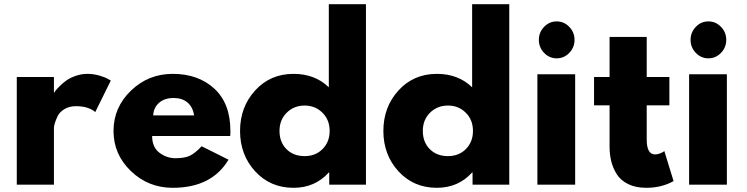

<svg xmlns="http://www.w3.org/2000/svg" viewBox="-20 -880 3558 915"><path d="M60 0V-513H237V-439H239Q241 -443 245.5 -449Q250 -455 265 -470Q280 -485 297 -497Q314 -509 341 -518.5Q368 -528 396 -528Q425 -528 453 -520Q481 -512 494 -504L508 -496L434 -346Q401 -374 342 -374Q310 -374 287 -360Q264 -346 254.5 -326Q245 -306 241 -292Q237 -278 237 -270V0Z M1077 -232H705Q705 -178 740 -152Q775 -126 816 -126Q859 -126 884 -137.5Q909 -149 941 -183L1069 -119Q989 15 803 15Q687 15 604 -64.5Q521 -144 521 -256Q521 -368 604 -448Q687 -528 803 -528Q925 -528 1001.5 -457.5Q1078 -387 1078 -256Q1078 -238 1077 -232ZM710 -330H905Q899 -370 873.5 -391.5Q848 -413 808 -413Q764 -413 738 -390Q712 -367 710 -330Z M1379 -528Q1481 -528 1547 -464V-860H1724V0H1549V-58H1547Q1481 15 1379 15Q1268 15 1196 -63.5Q1124 -142 1124 -256Q1124 -370 1196 -449Q1268 -528 1379 -528ZM1432 -136Q1484 -136 1517.5 -170Q1551 -204 1551 -256Q1551 -309 1516.5 -343Q1482 -377 1432 -377Q1381 -377 1346.5 -343Q1312 -309 1312 -256Q1312 -203 1345 -169.5Q1378 -136 1432 -136Z M2062 -528Q2164 -528 2230 -464V-860H2407V0H2232V-58H2230Q2164 15 2062 15Q1951 15 1879 -63.5Q1807 -142 1807 -256Q1807 -370 1879 -449Q1951 -528 2062 -528ZM2115 -136Q2167 -136 2200.5 -170Q2234 -204 2234 -256Q2234 -309 2199.5 -343Q2165 -377 2115 -377Q2064 -377 2029.5 -343Q1995 -309 1995 -256Q1995 -203 2028 -169.5Q2061 -136 2115 -136Z M2541 0V-526H2721V0ZM2573 -628Q2548 -654 2548 -690Q2548 -726 2573 -752Q2598 -778 2633 -778Q2668 -778 2693 -752Q2718 -726 2718 -690Q2718 -654 2693 -628Q2668 -602 2633 -602Q2598 -602 2573 -628Z M2885 -513V-704H3062V-513H3170V-378H3062V-215Q3062 -144 3102 -144Q3112 -144 3123 -148Q3134 -152 3140 -156L3146 -160L3190 -17Q3133 15 3060 15Q3010 15 2974 -2.5Q2938 -20 2919.5 -49.5Q2901 -79 2893 -111.5Q2885 -144 2885 -181V-378H2811V-513Z M3264 0V-526H3444V0ZM3296 -628Q3271 -654 3271 -690Q3271 -726 3296 -752Q3321 -778 3356 -778Q3391 -778 3416 -752Q3441 -726 3441 -690Q3441 -654 3416 -628Q3391 -602 3356 -602Q3321 -602 3296 -628Z"/></svg>

Font: Hussar
Style: BoldWeb
Weight: 700
Foundry: Cannot Into Space Fonts
Version: Version 2.00